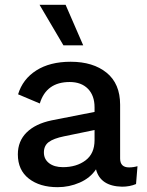

<svg xmlns="http://www.w3.org/2000/svg" viewBox="-20 -766 610 796"><path d="M325 -578H243L144 -746H252ZM515 -72Q533 -72 550 -77L544 -3Q518 8 486 8Q396 6 378 -64Q354 -28 310.5 -9Q267 10 219 10Q145 10 99.5 -25.5Q54 -61 54 -126Q54 -181 90.5 -217Q127 -253 194 -267L372 -302V-321Q372 -370 344.5 -398Q317 -426 269 -426Q172 -426 145 -337L55 -375Q74 -438 130.5 -474Q187 -510 273 -510Q366 -510 422 -464.5Q478 -419 478 -332V-109Q478 -72 515 -72ZM241 -73Q297 -73 334.5 -101Q372 -129 372 -185V-227L246 -201Q202 -192 182 -177Q162 -162 162 -134Q162 -106 183.5 -89.5Q205 -73 241 -73Z"/></svg>

Font: Elaine Sans Medium
Style: Regular
Weight: 500
Designer: Wei Huang
Foundry: Wei Huang
Version: Version 2.001;PS 002.001;hotconv 1.0.88;makeotf.lib2.5.64775